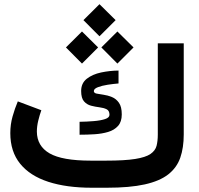

<svg xmlns="http://www.w3.org/2000/svg" viewBox="-20 -880 934 900"><path d="M477.5 -127Q564 -127 613.3 -134.8Q662.6 -142.6 685.3 -158.2Q708 -173.8 713.9 -196.5Q719.7 -219.2 719.7 -249V-676.8H841.3V-250Q841.3 -187.5 825 -140.6Q808.6 -93.8 768.6 -62.5Q728.5 -31.2 658.4 -15.6Q588.4 0 481 0H410.2Q292 0 206.3 -27.8Q120.6 -55.7 74.5 -112.5Q28.3 -169.4 28.3 -255.9Q28.3 -296.4 38.8 -333.7Q49.3 -371.1 63.5 -404.8L173.8 -363.3Q166 -341.8 159.4 -314.9Q152.8 -288.1 152.8 -263.2Q153.3 -195.3 212.4 -161.1Q271.5 -127 405.3 -127ZM353 -309.1Q387.2 -309.6 419.4 -312.3Q451.7 -314.9 472.4 -321.8Q493.2 -328.6 493.2 -341.8Q493.2 -361.3 479.7 -367.9Q466.3 -374.5 446.5 -377Q426.8 -379.4 407 -384.5Q387.2 -389.6 373.8 -404.8Q360.4 -419.9 360.4 -453.6Q360.4 -490.2 387 -511Q413.6 -531.7 453.9 -540.3Q494.1 -548.8 535.6 -549.3V-488.8Q511.2 -486.8 484.4 -482.7Q457.5 -478.5 438.7 -471.2Q419.9 -463.9 419.9 -453.1Q419.9 -443.8 433.1 -441.2Q446.3 -438.5 465.8 -435.8Q485.4 -433.1 504.9 -425Q524.4 -417 537.6 -398.2Q550.8 -379.4 550.8 -343.8Q550.8 -309.1 533.2 -289.6Q515.6 -270 486.8 -261.5Q458 -252.9 423.1 -250.7Q388.2 -248.5 353 -248.5ZM371.1 -785.6 446.3 -860.4 522 -785.6 446.3 -710ZM455.1 -657.7 530.3 -732.4 606 -657.7 530.3 -582ZM289.1 -657.7 364.3 -732.4 439.9 -657.7 364.3 -582Z"/></svg>

Font: Vazir WOL-UI
Style: Bold-WOL-UI
Weight: 700
Designer: Saber Rastikerdar
Foundry: Saber Rastikerdar
Version: Version 30.1.0